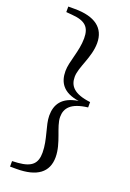

<svg xmlns="http://www.w3.org/2000/svg" viewBox="-178 -845 732 1080"><g transform="rotate(20 188.0 -305.0)"><path d="M332 -321C232 -333 202 -371 202 -425C202 -484 256 -560 256 -646C256 -736 193 -784 72 -784H33V-751L68 -748C150 -742 178 -712 178 -646C178 -568 142 -496 142 -438C142 -372 172 -319 269 -305C172 -290 142 -237 142 -171C142 -113 178 -41 178 38C178 102 150 132 68 139L33 141V174H72C193 174 256 128 256 37C256 -49 202 -126 202 -185C202 -238 232 -277 332 -289Z"/></g></svg>

Font: Source Han Serif SC Medium
Style: Regular
Weight: 500
Designer: Ryoko NISHIZUKA 西塚涼子 (kana & ideographs); Frank Grießhammer (Latin, Greek & Cyrillic); Wenlong ZHANG 张文龙 (bopomofo); San
Foundry: Adobe
Version: Version 2.003;hotconv 1.1.1;makeotfexe 2.6.0